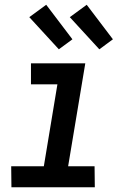

<svg xmlns="http://www.w3.org/2000/svg" viewBox="-20 -786 540 806"><path d="M28 0 27 -88H164L221 -432H110V-520H338L266 -88H377L378 0ZM397 -579 273 -714 344 -766 454 -621ZM227 -579 103 -714 174 -766 284 -621Z"/></svg>

Font: Iosevka SS18 Semibold
Style: Italic
Weight: 600
Italic angle: -9°
Monospace: yes
Designer: Belleve Invis
Foundry: Belleve Invis
Version: Version 25.1.1; ttfautohint (v1.8.4)